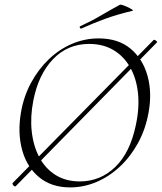

<svg xmlns="http://www.w3.org/2000/svg" viewBox="-20 -803 703 835"><path d="M48 7Q46 9 42 6.5Q38 4 35.5 -0.5Q33 -5 35 -7L648 -629Q650 -631 654 -629Q658 -627 661.5 -623.5Q665 -620 662 -618ZM285 12Q204 12 150.5 -32Q97 -76 76.5 -150Q56 -224 71 -313Q83 -384 115 -443Q147 -502 192.5 -545.5Q238 -589 293.5 -612.5Q349 -636 409 -636Q494 -636 547.5 -591.5Q601 -547 621.5 -473.5Q642 -400 626 -313Q613 -241 580.5 -181.5Q548 -122 501.5 -78.5Q455 -35 399.5 -11.5Q344 12 285 12ZM327 -14Q416 -14 481 -76.5Q546 -139 571 -260Q587 -335 580 -399Q573 -463 545.5 -511Q518 -559 473 -585.5Q428 -612 368 -612Q274 -612 210.5 -545.5Q147 -479 125 -366Q111 -295 118 -231.5Q125 -168 151 -119Q177 -70 221.5 -42Q266 -14 327 -14ZM334 -679Q330 -677 327.5 -682.5Q325 -688 329 -689Q379 -712 419.5 -736Q460 -760 501 -782Q504 -784 514.5 -780.5Q525 -777 536.5 -771.5Q548 -766 554.5 -761.5Q561 -757 556 -756Q489 -740 437 -721Q385 -702 334 -679Z"/></svg>

Font: Cormorant Light
Style: Italic
Weight: 300
Italic angle: -10°
Designer: Christian Thalmann (Catharsis Fonts)
Foundry: Catharsis Fonts
Version: Version 4.000